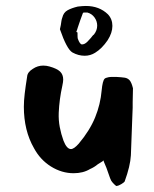

<svg xmlns="http://www.w3.org/2000/svg" viewBox="-20 -643 516 644"><path d="M264 -456Q243 -456 223 -467Q204 -478 181 -545L184 -559Q185 -566 186 -572.5Q187 -579 189 -584Q193 -601 206.5 -608.5Q220 -616 241 -621Q249 -622 256 -622.5Q263 -623 268 -623Q313 -623 342 -595Q357 -579 357 -556Q357 -533 341 -508Q322 -480 299 -466Q283 -456 264 -456ZM255 -494Q264 -494 273 -503L285 -516Q288 -520 290.5 -523Q293 -526 295 -527Q306 -541 306 -557Q306 -572 297 -584.5Q288 -597 273 -601H261Q258 -600 258 -599Q254 -588 249.5 -576Q245 -564 241 -551Q240 -548 239 -544.5Q238 -541 236 -536L240 -534V-527Q240 -516 241 -513Q248 -494 255 -494ZM371 -19Q369 -19 362.5 -25.5Q356 -32 353 -37Q349 -45 345.5 -56Q342 -67 337 -80L329 -99L327 -105L324 -102L308 -92Q302 -87 295.5 -83Q289 -79 282 -76Q259 -62 227 -62Q187 -62 151 -84.5Q115 -107 94 -146Q60 -205 60 -285Q60 -305 63 -330Q66 -355 71 -386Q72 -401 90 -412Q106 -423 125 -423Q136 -423 146 -420Q171 -413 181.5 -403Q192 -393 192 -376Q192 -369 189 -355Q179 -310 177 -265Q176 -240 180.5 -216.5Q185 -193 193 -171Q204 -143 218 -143Q228 -143 244 -161Q281 -205 299 -249Q317 -293 321 -340Q324 -372 331 -379Q334 -382 344 -384Q349 -385 355.5 -385Q362 -385 370 -385Q388 -384 398 -382.5Q408 -381 414.5 -374Q421 -367 426 -347L425 -300Q425 -293 425 -281.5Q425 -270 424 -256L419 -122Q417 -86 398 -34Q396 -31 387 -25.5Q378 -20 371 -19Z"/></svg>

Font: Mansalva
Style: Regular
Weight: 400
Designer: Carolina Short
Foundry: Carolina Short
Version: Version 2.112; ttfautohint (v1.8.4.7-5d5b)